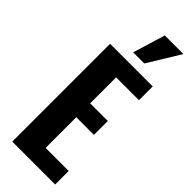

<svg xmlns="http://www.w3.org/2000/svg" viewBox="-343 -1098 1124 1124"><g transform="rotate(45 219.5 -535.5)"><path d="M61 -810H414V-696H225V-481H371V-366H225V-112H416V0H61ZM253 -1071H407L284 -870H192Z"/></g></svg>

Font: Oswald SemiBold
Style: Regular
Weight: 400
Version: Version